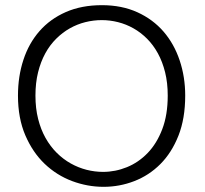

<svg xmlns="http://www.w3.org/2000/svg" viewBox="-20 -701 784 735"><path d="M689 -335Q689 -247.1 663.1 -181.6Q637.2 -116.2 593.8 -72.8Q550.3 -29.3 493.9 -7.6Q437.5 14.2 376.5 14.2Q314.9 14.2 256.1 -7.8Q197.3 -29.8 151.1 -73.7Q105 -117.7 76.9 -183.1Q48.8 -248.5 48.8 -335Q48.8 -408.7 69.6 -471.9Q90.3 -535.2 131.1 -581.8Q171.9 -628.4 231.9 -654.8Q292 -681.2 370.1 -681.2Q446.3 -681.2 505.9 -654.1Q565.4 -627 606 -580.1Q646.5 -533.2 667.7 -470Q689 -406.7 689 -335ZM622.1 -335Q622.1 -383.8 612.1 -424.1Q602.1 -464.4 584.5 -496.6Q566.9 -528.8 543 -552.7Q519 -576.7 491 -592.5Q462.9 -608.4 431.9 -616.2Q400.9 -624 369.6 -624Q337.9 -624 306.6 -616.2Q275.4 -608.4 247.3 -592.5Q219.2 -576.7 195.1 -552.7Q170.9 -528.8 153.3 -496.6Q135.7 -464.4 125.7 -424.1Q115.7 -383.8 115.7 -335Q115.7 -286.1 126 -245.6Q136.2 -205.1 154.5 -172.6Q172.9 -140.1 197.5 -115.7Q222.2 -91.3 251 -75.2Q279.8 -59.1 311.3 -51Q342.8 -43 374.5 -43Q421.4 -43 465.8 -61Q510.3 -79.1 545.2 -115.2Q580.1 -151.4 601.1 -206.3Q622.1 -261.2 622.1 -335Z"/></svg>

Font: SaysetthaMai
Style: Regular
Weight: 400
Designer: John M. Durdin
Foundry: Lao Script for Windows
Version: Version 1.101